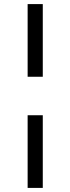

<svg xmlns="http://www.w3.org/2000/svg" viewBox="-20 -780 344 938"><path d="M115 -405V-760H189V-405ZM115 138V-217H189V138Z"/></svg>

Font: IBM Plex Sans Condensed Text
Style: Regular
Weight: 450
Width: 3
Designer: Mike Abbink, Paul van der Laan, Pieter van Rosmalen
Foundry: Bold Monday
Version: Version 1.1